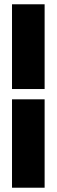

<svg xmlns="http://www.w3.org/2000/svg" viewBox="-20 -731 265 895"><path d="M36 144H188V-268H36ZM36 -316H188V-711H36Z"/></svg>

Font: Asimov Pro
Style: Ult
Weight: 900
Designer: Google
Version: Version 2.000980; 2014